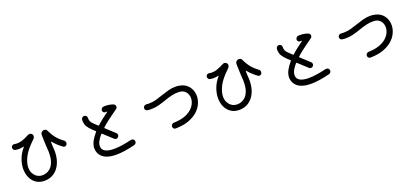

<svg xmlns="http://www.w3.org/2000/svg" viewBox="32 -1736 5935 2779"><g transform="rotate(-20 3000.0 -346.5)"><path d="M400 13Q326 13 273 -22.5Q220 -58 192.5 -118.5Q165 -179 165 -252Q165 -323 193 -400.5Q221 -478 281 -548Q284 -551 284 -554Q284 -558 276 -556Q242 -547 205 -547Q192 -547 178.5 -548.5Q165 -550 152 -552Q136 -555 127 -567.5Q118 -580 118 -596Q118 -614 131 -625.5Q144 -637 160 -637Q162 -637 165 -637Q168 -637 170 -636Q181 -634 191 -633Q201 -632 211 -632Q248 -632 281.5 -642.5Q315 -653 343 -666Q371 -679 391 -689.5Q411 -700 422 -700Q442 -700 456.5 -686.5Q471 -673 471 -653Q471 -640 464 -626.5Q457 -613 441 -599Q329 -494 285 -405.5Q241 -317 241 -249Q241 -199 259.5 -162Q278 -125 307 -103Q336 -81 367 -76Q382 -73 399 -73Q434 -73 469 -87Q504 -101 533 -132.5Q562 -164 579.5 -216.5Q597 -269 597 -346Q597 -360 597 -373.5Q597 -387 595 -401Q593 -427 591 -464Q589 -501 588 -537.5Q587 -574 586.5 -598.5Q586 -623 586 -625Q586 -652 603.5 -667Q621 -682 641 -682Q655 -682 667.5 -675Q680 -668 687 -652Q707 -610 729.5 -574Q752 -538 783 -505Q814 -472 861 -438Q882 -423 882 -397Q882 -376 869.5 -364.5Q857 -353 841 -353Q828 -353 820 -360Q781 -387 746 -420Q711 -453 686 -484Q682 -489 679.5 -488.5Q677 -488 677 -483Q677 -459 678.5 -428.5Q680 -398 682 -370.5Q684 -343 683 -325Q680 -223 644 -147Q608 -71 545.5 -29Q483 13 400 13Z M1828 -75Q1828 -59 1818.5 -46Q1809 -33 1792 -29Q1623 13 1504 13Q1302 13 1248 -111Q1241 -128 1237.5 -145.5Q1234 -163 1234 -180Q1234 -235 1264 -290.5Q1294 -346 1340 -398Q1345 -405 1339 -411L1298 -449Q1257 -487 1232.5 -527Q1208 -567 1210 -631Q1211 -649 1224.5 -661.5Q1238 -674 1256 -674Q1275 -674 1287.5 -660Q1300 -646 1299 -628Q1298 -599 1306 -578Q1314 -557 1338 -533Q1347 -524 1363.5 -508.5Q1380 -493 1401 -473Q1407 -467 1413 -473Q1455 -512 1499.5 -546.5Q1544 -581 1584 -610Q1589 -614 1590 -617.5Q1591 -621 1586 -621Q1582 -621 1578 -620.5Q1574 -620 1570 -620Q1552 -617 1538 -629Q1524 -641 1524 -659Q1524 -676 1536.5 -690Q1549 -704 1566 -705Q1573 -706 1580 -706Q1587 -706 1594 -706Q1626 -706 1657 -700.5Q1688 -695 1717 -683Q1729 -678 1735.5 -667Q1742 -656 1742 -644Q1742 -621 1722 -607Q1693 -586 1651.5 -556.5Q1610 -527 1564 -492Q1518 -457 1475 -417Q1468 -411 1475 -405Q1514 -369 1550.5 -335.5Q1587 -302 1611 -280Q1625 -268 1625 -248Q1625 -232 1613 -218Q1601 -203 1581 -203Q1564 -203 1551 -216L1413 -343Q1406 -350 1400 -342Q1364 -302 1342 -262Q1320 -222 1320 -184Q1320 -131 1366.5 -104Q1413 -77 1502 -77Q1609 -77 1774 -116Q1778 -117 1785 -117Q1802 -117 1815 -105Q1828 -93 1828 -75Z M2442 -50Q2425 -49 2412 -61.5Q2399 -74 2399 -92Q2399 -111 2412.5 -124Q2426 -137 2445 -138Q2538 -140 2605 -163Q2672 -186 2715 -223Q2758 -260 2778.5 -303.5Q2799 -347 2799 -388Q2799 -444 2765 -485.5Q2731 -527 2667 -530Q2608 -533 2550.5 -519Q2493 -505 2436.5 -485Q2380 -465 2322 -449.5Q2264 -434 2204 -434Q2189 -434 2174 -435Q2159 -436 2143 -439Q2128 -441 2119 -453Q2110 -465 2110 -479Q2110 -500 2125.5 -513Q2141 -526 2162 -524Q2172 -523 2181 -522.5Q2190 -522 2200 -522Q2258 -522 2312.5 -537Q2367 -552 2421 -571Q2475 -590 2529.5 -605Q2584 -620 2641 -620Q2670 -620 2700 -614.5Q2730 -609 2761 -597Q2823 -569 2856 -513Q2889 -457 2889 -389Q2889 -331 2863 -272Q2837 -213 2782.5 -163.5Q2728 -114 2643.5 -83Q2559 -52 2442 -50Z M3400 13Q3326 13 3273 -22.5Q3220 -58 3192.5 -118.5Q3165 -179 3165 -252Q3165 -323 3193 -400.5Q3221 -478 3281 -548Q3284 -551 3284 -554Q3284 -558 3276 -556Q3242 -547 3205 -547Q3192 -547 3178.5 -548.5Q3165 -550 3152 -552Q3136 -555 3127 -567.5Q3118 -580 3118 -596Q3118 -614 3131 -625.5Q3144 -637 3160 -637Q3162 -637 3165 -637Q3168 -637 3170 -636Q3181 -634 3191 -633Q3201 -632 3211 -632Q3248 -632 3281.5 -642.5Q3315 -653 3343 -666Q3371 -679 3391 -689.5Q3411 -700 3422 -700Q3442 -700 3456.5 -686.5Q3471 -673 3471 -653Q3471 -640 3464 -626.5Q3457 -613 3441 -599Q3329 -494 3285 -405.5Q3241 -317 3241 -249Q3241 -199 3259.5 -162Q3278 -125 3307 -103Q3336 -81 3367 -76Q3382 -73 3399 -73Q3434 -73 3469 -87Q3504 -101 3533 -132.5Q3562 -164 3579.5 -216.5Q3597 -269 3597 -346Q3597 -360 3597 -373.5Q3597 -387 3595 -401Q3593 -427 3591 -464Q3589 -501 3588 -537.5Q3587 -574 3586.5 -598.5Q3586 -623 3586 -625Q3586 -652 3603.5 -667Q3621 -682 3641 -682Q3655 -682 3667.5 -675Q3680 -668 3687 -652Q3707 -610 3729.5 -574Q3752 -538 3783 -505Q3814 -472 3861 -438Q3882 -423 3882 -397Q3882 -376 3869.5 -364.5Q3857 -353 3841 -353Q3828 -353 3820 -360Q3781 -387 3746 -420Q3711 -453 3686 -484Q3682 -489 3679.5 -488.5Q3677 -488 3677 -483Q3677 -459 3678.5 -428.5Q3680 -398 3682 -370.5Q3684 -343 3683 -325Q3680 -223 3644 -147Q3608 -71 3545.5 -29Q3483 13 3400 13Z M4828 -75Q4828 -59 4818.5 -46Q4809 -33 4792 -29Q4623 13 4504 13Q4302 13 4248 -111Q4241 -128 4237.5 -145.5Q4234 -163 4234 -180Q4234 -235 4264 -290.5Q4294 -346 4340 -398Q4345 -405 4339 -411L4298 -449Q4257 -487 4232.5 -527Q4208 -567 4210 -631Q4211 -649 4224.5 -661.5Q4238 -674 4256 -674Q4275 -674 4287.5 -660Q4300 -646 4299 -628Q4298 -599 4306 -578Q4314 -557 4338 -533Q4347 -524 4363.5 -508.5Q4380 -493 4401 -473Q4407 -467 4413 -473Q4455 -512 4499.5 -546.5Q4544 -581 4584 -610Q4589 -614 4590 -617.5Q4591 -621 4586 -621Q4582 -621 4578 -620.5Q4574 -620 4570 -620Q4552 -617 4538 -629Q4524 -641 4524 -659Q4524 -676 4536.5 -690Q4549 -704 4566 -705Q4573 -706 4580 -706Q4587 -706 4594 -706Q4626 -706 4657 -700.5Q4688 -695 4717 -683Q4729 -678 4735.5 -667Q4742 -656 4742 -644Q4742 -621 4722 -607Q4693 -586 4651.5 -556.5Q4610 -527 4564 -492Q4518 -457 4475 -417Q4468 -411 4475 -405Q4514 -369 4550.5 -335.5Q4587 -302 4611 -280Q4625 -268 4625 -248Q4625 -232 4613 -218Q4601 -203 4581 -203Q4564 -203 4551 -216L4413 -343Q4406 -350 4400 -342Q4364 -302 4342 -262Q4320 -222 4320 -184Q4320 -131 4366.5 -104Q4413 -77 4502 -77Q4609 -77 4774 -116Q4778 -117 4785 -117Q4802 -117 4815 -105Q4828 -93 4828 -75Z M5442 -50Q5425 -49 5412 -61.5Q5399 -74 5399 -92Q5399 -111 5412.5 -124Q5426 -137 5445 -138Q5538 -140 5605 -163Q5672 -186 5715 -223Q5758 -260 5778.5 -303.5Q5799 -347 5799 -388Q5799 -444 5765 -485.5Q5731 -527 5667 -530Q5608 -533 5550.5 -519Q5493 -505 5436.5 -485Q5380 -465 5322 -449.5Q5264 -434 5204 -434Q5189 -434 5174 -435Q5159 -436 5143 -439Q5128 -441 5119 -453Q5110 -465 5110 -479Q5110 -500 5125.5 -513Q5141 -526 5162 -524Q5172 -523 5181 -522.5Q5190 -522 5200 -522Q5258 -522 5312.5 -537Q5367 -552 5421 -571Q5475 -590 5529.5 -605Q5584 -620 5641 -620Q5670 -620 5700 -614.5Q5730 -609 5761 -597Q5823 -569 5856 -513Q5889 -457 5889 -389Q5889 -331 5863 -272Q5837 -213 5782.5 -163.5Q5728 -114 5643.5 -83Q5559 -52 5442 -50Z"/></g></svg>

Font: Kiwi Maru Medium
Style: Regular
Weight: 500
Designer: Hiroki-Chan
Version: Version 1.100